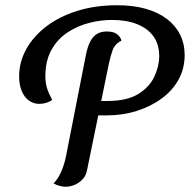

<svg xmlns="http://www.w3.org/2000/svg" viewBox="-20 -700 724 732"><path d="M385 -260Q378 -260 365 -260Q352 -260 348 -261L362 -315H389Q464 -315 507 -341.5Q550 -368 568.5 -408Q587 -448 587 -486Q587 -531 565 -561.5Q543 -592 502.5 -608Q462 -624 407 -624Q365 -624 321 -613Q277 -602 238.5 -577Q200 -552 176.5 -510.5Q153 -469 153 -409Q153 -385 159 -365Q165 -345 179 -319Q169 -312 156.5 -308Q144 -304 130 -304Q108 -304 90.5 -316.5Q73 -329 63 -352.5Q53 -376 53 -409Q53 -463 79.5 -511.5Q106 -560 155 -598Q204 -636 273 -658Q342 -680 427 -680Q488 -680 535.5 -666.5Q583 -653 616 -628Q649 -603 666.5 -568Q684 -533 684 -490Q684 -439 661 -397Q638 -355 596.5 -324.5Q555 -294 501 -277Q447 -260 385 -260ZM230 12Q221 12 208.5 9Q196 6 184 -1Q194 -10 203.5 -26Q213 -42 220 -62Q227 -82 231 -101L308 -493Q314 -522 324 -541.5Q334 -561 349.5 -570.5Q365 -580 387 -580Q413 -580 426.5 -569.5Q440 -559 443 -545Q417 -532 408.5 -506.5Q400 -481 395 -457L312 -52Q308 -30 294.5 -16Q281 -2 264 5Q247 12 230 12Z"/></svg>

Font: Sansita Swashed Light
Style: Regular
Weight: 300
Designer: Pablo Cosgaya
Foundry: Omnibus-Type
Version: Version 1.003